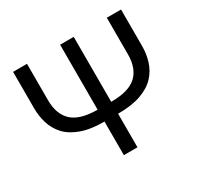

<svg xmlns="http://www.w3.org/2000/svg" viewBox="-152 -894 1108 1075"><g transform="rotate(-30 402.0 -357.0)"><path d="M751 -714V-479Q751 -428 736.5 -381Q722 -334 688 -297Q654 -260 594.5 -238.5Q535 -217 445 -217V0H357V-217Q267 -217 207.5 -239Q148 -261 114.5 -298Q81 -335 67 -382Q53 -429 53 -478V-714H143V-480Q143 -387 194 -340.5Q245 -294 357 -294V-714H445V-294Q559 -294 609 -340.5Q659 -387 659 -478V-714Z"/></g></svg>

Font: Noto Sans IKEA
Style: Regular
Weight: 400
Designer: Monotype Design Team
Foundry: Monotype Imaging Inc.
Version: Version 2.001